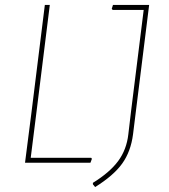

<svg xmlns="http://www.w3.org/2000/svg" viewBox="-20 -657 682 775"><path d="M351 -16 345 0H81L106 -195L161 -637H181L126 -195L104 -20H348ZM529 -212 517 -115Q508 -45 473 3.5Q438 52 364 98L355 87V81Q423 39 457 -7Q491 -53 498 -115L509 -208L560 -617H435L431 -621L436 -637H582Z"/></svg>

Font: Luna Sans Thin
Style: Italic
Weight: 250
Italic angle: -7°
Designer: Juan Pablo del Peral
Foundry: Huerta Tipografica
Version: Version 2.001; ttfautohint (v1.5)